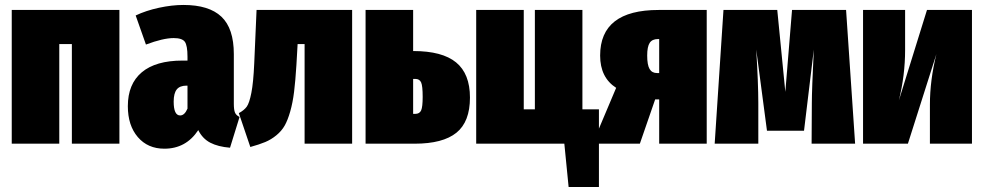

<svg xmlns="http://www.w3.org/2000/svg" viewBox="-20 -574 3930 767"><path d="M267.1 0V-397.9H216.8V0H26.9V-534.2H457V0Z M914.1 -159.2Q914.1 -135.3 918.7 -124.3Q923.3 -113.3 937 -106.9L898.9 16.1Q851.1 12.2 820.1 -3.9Q789.1 -20 772 -54.2Q723.1 20 636.7 20Q570.3 20 530.5 -26.4Q490.7 -72.8 490.7 -149.9Q490.7 -238.3 546.4 -285.2Q602.1 -332 709 -332H729V-347.2Q729 -392.6 718.3 -407.2Q707.5 -421.9 673.8 -421.9Q631.8 -421.9 563 -396L522 -512.2Q563 -531.7 615 -543Q667 -554.2 712.9 -554.2Q814.9 -554.2 864.5 -507.3Q914.1 -460.4 914.1 -357.9ZM699.7 -112.8Q717.3 -112.8 729 -140.1V-231.9H725.1Q698.2 -231.9 686 -216.6Q673.8 -201.2 673.8 -168Q673.8 -112.8 699.7 -112.8Z M1004.9 -534.2H1386.7V0H1196.8V-397.9H1168.9L1164.1 -314Q1160.2 -251 1154.8 -207.3Q1149.4 -163.6 1139.4 -128.7Q1129.4 -93.8 1117.2 -72.3Q1105 -50.8 1084.2 -33.7Q1063.5 -16.6 1039.6 -6.6Q1015.6 3.4 980 13.2L934.1 -122.1Q955.1 -133.3 965.6 -147.7Q976.1 -162.1 984.1 -202.9Q992.2 -243.7 995.6 -320.8Z M1631.3 -370.1Q1746.6 -370.1 1802 -324.7Q1857.4 -279.3 1857.4 -184.1Q1857.4 -87.4 1803.2 -43.7Q1749 0 1636.7 0H1440.4V-534.2H1630.4V-370.1ZM1638.7 -119.1Q1656.2 -119.1 1662.4 -133.1Q1668.5 -147 1668.5 -187Q1668.5 -230.5 1662.4 -244.6Q1656.2 -258.8 1638.7 -258.8H1630.4V-119.1Z M2306.6 -137.2H2372.6V172.9H2251.5L2234.4 0H1882.3V-534.2H2072.3V-137.2H2116.7V-534.2H2306.6Z M2611.3 -534.2H2803.2V0H2613.3V-176.8H2597.2L2536.1 0H2347.2L2441.4 -223.1Q2377.4 -264.2 2377.4 -352.1Q2377.4 -534.2 2611.3 -534.2ZM2604.5 -282.2H2613.3V-418H2608.4Q2585.4 -418 2575.4 -402.8Q2565.4 -387.7 2565.4 -352.1Q2565.4 -314.5 2575 -298.3Q2584.5 -282.2 2604.5 -282.2Z M3359.9 -534.2 3396 0H3222.2L3223.1 -161.1Q3223.1 -213.9 3231 -376L3191.9 -51.8H3043.9L3001 -376Q3009.3 -239.7 3009.3 -161.1V0H2835L2870.1 -534.2H3085L3117.2 -207L3144 -534.2Z M3862.8 -534.2V0H3694.8V-155.8Q3694.8 -253.4 3720.7 -357.9L3606.9 0H3427.7V-534.2H3595.7V-374Q3595.7 -273.4 3570.8 -172.9L3683.1 -534.2Z"/></svg>

Font: Fira Sans Compressed Heavy
Style: Regular
Weight: 900
Width: 1
Designer: Carrois Corporate & Edenspiekermann AG
Foundry: Carrois Corporate GbR & Edenspiekermann AG
Version: Version 4.203;PS 004.203;hotconv 1.0.88;makeotf.lib2.5.64775